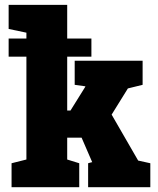

<svg xmlns="http://www.w3.org/2000/svg" viewBox="-20 -782 661 802"><path d="M28.3 0V-100.1L90.3 -115.7V-545.4H16.1V-621.1H90.3V-645.5L16.1 -661.1V-761.7H260.7V-621.1H361.8V-545.4H260.7V-320.3H274.4L335 -417.5L336.9 -421.4L292 -427.7V-528.3H575.7V-427.7L514.2 -412.6L446.3 -303.2L557.1 -111.3L607.9 -100.1V0H348.1V-100.1L361.8 -104L365.2 -104.5L320.8 -207H260.7V-115.7L311 -100.1V0Z"/></svg>

Font: Roboto Slab Black
Style: Regular
Weight: 900
Designer: Google
Version: Version 2.000; ttfautohint (v1.8.1.43-b0c9)